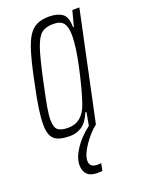

<svg xmlns="http://www.w3.org/2000/svg" viewBox="-138 -580 619 845"><g transform="rotate(-20 171.0 -158.0)"><path d="M342 -510 234 0H233Q203 23 173.5 65.5Q144 108 144 137Q144 168 182 168L198 167L191 201Q181 202 167 202Q136 202 120.5 186.5Q105 171 105 143Q105 109 131.5 68.5Q158 28 203 -6L214 -67H209Q190 -23 165 -7.5Q140 8 111 8Q59 8 37.5 -11Q16 -30 16 -80Q16 -140 41 -255Q63 -366 82 -420.5Q101 -475 128 -496.5Q155 -518 202 -518Q241 -518 263.5 -502Q286 -486 286 -438H290L309 -510ZM270 -405Q270 -446 256 -463.5Q242 -481 209 -481Q173 -481 153.5 -465.5Q134 -450 118.5 -404.5Q103 -359 81 -255Q65 -181 59 -146Q53 -111 53 -88Q53 -53 67.5 -41Q82 -29 115 -29Q183 -29 209 -107Q228 -162 249 -256.5Q270 -351 270 -405Z"/></g></svg>

Font: Saira Ultra Condensed ExLight
Style: Italic
Weight: 200
Width: 1
Italic angle: -12°
Designer: Hector Gatti with collaboration of the Omnibus-Type team
Foundry: Omnibus-Type
Version: Version 1.001; ttfautohint (v1.8)